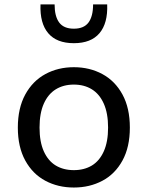

<svg xmlns="http://www.w3.org/2000/svg" viewBox="-20 -826 660 858"><path d="M310 12Q239.3 12 182.7 -18.2Q126 -48.3 92.8 -108.8Q59.7 -169.2 59.7 -255.8Q59.7 -342.7 92.8 -403.5Q126 -464.3 182.8 -495Q239.5 -525.7 310 -525.7Q380.5 -525.7 437.4 -495Q494.3 -464.3 527.3 -403.7Q560.3 -343 560.3 -255.8Q560.3 -168.8 527.3 -108.6Q494.3 -48.3 437.5 -18.2Q380.7 12 310 12ZM310 -448Q263.8 -448 229.4 -426.9Q195 -405.8 175.8 -362.8Q156.7 -319.8 156.7 -256Q156.7 -192.3 175.8 -149.7Q195 -107 229.3 -86.3Q263.7 -65.7 310 -65.7Q356.3 -65.7 390.5 -86.3Q424.7 -107 443.8 -149.7Q463 -192.3 463 -256Q463 -319.8 443.8 -362.8Q424.7 -405.8 390.4 -426.9Q356.2 -448 310 -448ZM310 -697.8Q355 -697.8 375.5 -725.4Q396 -753 396 -806.2H459Q462.3 -722.2 424.5 -677.6Q386.7 -633 310 -633Q233.3 -633 195.5 -677.6Q157.7 -722.2 161 -806.2H224Q224 -753 244.5 -725.4Q265 -697.8 310 -697.8Z"/></svg>

Font: Monaspace Neon Var ExtraLight
Style: Regular
Weight: 200
Designer: Riley Cran and the Lettermatic Team
Version: Version 1.200 (Monaspace Neon Var)